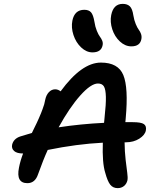

<svg xmlns="http://www.w3.org/2000/svg" viewBox="-20 -1013 780 982"><path d="M651.9 -775.9Q620.1 -775.9 593.3 -800.8Q566.4 -825.7 554.2 -863.3Q542 -900.9 548.8 -936Q560.1 -993.2 607.9 -993.2Q631.3 -993.2 644.3 -980.5Q657.2 -967.8 662.1 -934.1Q666 -909.7 674.3 -889.9Q682.6 -870.1 689.9 -860.6Q697.3 -851.1 701.4 -838.9Q705.6 -826.7 703.1 -813Q696.3 -775.9 651.9 -775.9ZM453.1 -745.1Q421.9 -745.1 395 -770.5Q368.2 -795.9 355.7 -834Q343.3 -872.1 350.1 -907.2Q361.3 -962.9 411.1 -962.9Q434.1 -962.9 445.6 -950Q457 -937 462.9 -901.9Q466.8 -876 475.1 -855.7Q483.4 -835.4 490.7 -825.9Q498 -816.4 502.7 -805.2Q507.3 -793.9 504.9 -782.2Q498 -745.1 453.1 -745.1ZM582 -50.8Q557.6 -50.8 543.7 -68.6Q529.8 -86.4 518.1 -129.9Q502.4 -179.7 505.9 -283.2Q372.6 -276.4 224.1 -246.1Q200.7 -194.8 174.8 -122.1Q159.7 -76.2 120.1 -76.2Q61 -76.2 77.1 -155.8Q84 -191.4 98.1 -228Q66.4 -228 52.2 -240.7Q38.1 -253.4 42 -272.9Q49.3 -303.2 83 -314.9Q93.3 -317.9 113.3 -324Q133.3 -330.1 143.1 -333Q144.5 -336.4 155 -357.7Q165.5 -378.9 168 -384.3Q170.4 -389.6 178.5 -407.5Q186.5 -425.3 189.5 -433.3Q192.4 -441.4 197.8 -455.1Q203.1 -468.8 206.1 -479.5Q209 -490.2 210.9 -501Q215.8 -526.4 229.7 -541.3Q243.7 -556.2 262.2 -556.2Q276.9 -556.2 290 -545.9Q397.5 -692.9 496.1 -692.9Q584.5 -692.9 610.8 -628.9Q637.2 -564.9 623 -408.2Q622.6 -404.8 622.1 -397.9Q621.6 -391.1 621.1 -388.2H658.2Q701.7 -388.2 715.8 -378.4Q730 -368.7 726.1 -346.2Q721.7 -322.3 692.4 -303.7Q663.1 -285.2 624 -285.2H617.2Q617.7 -237.8 622.6 -195.1Q627.4 -152.3 630.9 -128.7Q634.3 -105 631.8 -90.8Q627.4 -72.3 614 -61.5Q600.6 -50.8 582 -50.8ZM481 -585.9Q445.3 -585.9 390.6 -524.7Q335.9 -463.4 279.8 -361.8Q392.1 -378.9 512.2 -384.8Q512.7 -389.6 513.7 -399.9Q514.6 -410.2 515.1 -415Q522.5 -480.5 521.5 -518.3Q520.5 -556.2 511.5 -571Q502.4 -585.9 481 -585.9Z"/></svg>

Font: Shantell Sans Irregular Bouncy
Style: Italic
Weight: 500
Italic angle: -11.31°
Designer: Stephen Nixon, Anya Danilova, Shantell Martin
Foundry: Arrow Type
Version: Version 1.006;[9816181b4]